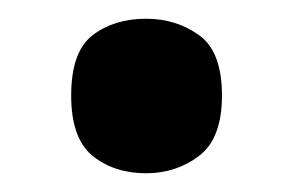

<svg xmlns="http://www.w3.org/2000/svg" viewBox="-20 -457 313 205"><path d="M136 -272Q102 -272 79 -290.5Q56 -309 56 -355Q56 -402 79 -419.5Q102 -437 136 -437Q168 -437 192.5 -419.5Q217 -402 217 -355Q217 -309 192.5 -290.5Q168 -272 136 -272Z"/></svg>

Font: Noto Serif Tamil ExtraCondensed Black
Style: Italic
Weight: 900
Width: 2
Italic angle: -12°
Designer: Indian Type Foundry, Tom Grace, and the Monotype Design Team
Foundry: Monotype Imaging Inc.
Version: Version 2.003; ttfautohint (v1.8.4.7-5d5b)